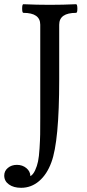

<svg xmlns="http://www.w3.org/2000/svg" viewBox="-68 -686 411 911"><path d="M32.2 205.1Q-3.4 205.1 -25.6 189.2Q-47.9 173.3 -47.9 147Q-47.9 125 -30.5 110.6Q-13.2 96.2 12.2 96.2Q38.6 96.2 57.1 111.6Q75.7 127 76.2 149.9Q89.4 142.1 98.6 122.1Q107.9 102.1 112.5 79.8Q117.2 57.6 119.6 18.3Q122.1 -21 122.6 -48.8Q123 -76.7 123 -126V-568.8Q123 -625 43 -625Q37.1 -625 37.1 -645.5Q37.1 -666 43 -666Q106 -663.1 168 -663.1Q230 -663.1 293 -666Q298.8 -666 299.1 -645.5Q299.3 -625 293 -625Q212.9 -625 212.9 -568.8V-309.1Q212.9 -15.1 175.8 84Q154.8 141.6 117.4 173.3Q80.1 205.1 32.2 205.1Z"/></svg>

Font: Junicode SmCond Medium
Style: Regular
Weight: 500
Width: 4
Designer: Peter S. Baker
Version: Version 2.206